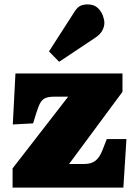

<svg xmlns="http://www.w3.org/2000/svg" viewBox="-20 -850 620 870"><path d="M37 0V-87L289 -412H226Q196 -412 180.5 -403Q165 -394 155 -368Q145 -342 130 -291L38 -286L50 -517H535V-434L293 -107H360Q382 -107 397 -113Q412 -119 423 -132Q434 -145 443 -166.5Q452 -188 464 -220H553L539 0ZM248 -570 202 -617 317 -796Q331 -818 345 -824Q359 -830 377 -830Q406 -830 422.5 -814.5Q439 -799 446 -779.5Q453 -760 453 -746Q453 -730 444 -712.5Q435 -695 413 -680Z"/></svg>

Font: Literata Black
Style: Regular
Weight: 900
Designer: Latin by Veronika Burian and Jose Scaglione. Greek by Irene Vlachou. Cyrillic by Vera Evstafieva.
Foundry: TypeTogether
Version: Version 3.103;gftools[0.9.29]